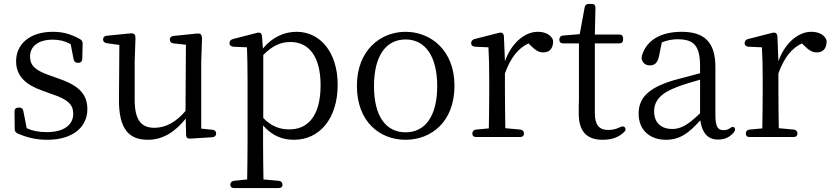

<svg xmlns="http://www.w3.org/2000/svg" viewBox="-20 -694 4237 978"><path d="M221 18C355 18 425 -50 425 -138C425 -210 386 -256 286 -291L236 -309C162 -334 133 -359 133 -406C133 -455 171 -492 249 -492C282 -492 311 -485 340 -469L355 -392C357 -380 365 -374 377 -374H379C391 -374 399 -382 399 -394L401 -471C401 -482 397 -490 387 -495C342 -520 302 -532 249 -532C130 -532 62 -468 62 -382C62 -305 114 -261 194 -233L246 -214C328 -187 353 -160 353 -114C353 -60 308 -21 219 -21C176 -21 143 -28 116 -41L99 -128C97 -140 90 -146 78 -146H74C61 -146 54 -139 54 -126L55 -37C55 -25 60 -19 70 -14C119 7 164 18 221 18Z M733 18C811 18 874 -24 926 -90L928 -7C928 7 936 13 949 12L1062 5C1074 4 1081 -3 1081 -14C1081 -25 1074 -32 1062 -33L1005 -39V-379L1009 -497C1009 -507 1007 -513 1004 -518C1000 -523 992 -524 982 -523L864 -511C852 -510 845 -503 845 -492C845 -481 852 -474 864 -473L927 -466L925 -129C880 -75 826 -43 767 -43C701 -43 666 -80 666 -186V-379L670 -498C670 -509 669 -514 665 -519C661 -523 654 -525 644 -524L524 -512C512 -511 505 -504 505 -493C505 -482 512 -476 524 -474L588 -465L586 -186C585 -34 639 18 733 18Z M1153 247C1153 258 1160 264 1173 264H1399C1412 264 1419 258 1419 247C1419 236 1412 228 1400 227L1322 220C1321 159 1320 84 1320 28V-55C1370 2 1424 18 1478 18C1606 18 1700 -88 1700 -262C1700 -428 1611 -532 1491 -532C1431 -532 1370 -508 1319 -447L1315 -505C1314 -516 1312 -521 1308 -525C1304 -528 1296 -529 1286 -526L1166 -495C1155 -492 1149 -485 1149 -474C1149 -463 1157 -457 1169 -456L1238 -453C1240 -404 1241 -351 1241 -284V28C1241 85 1240 159 1239 220L1172 227C1160 228 1153 236 1153 247ZM1321 -93V-414C1371 -465 1414 -480 1460 -480C1552 -480 1613 -408 1613 -260C1613 -97 1543 -35 1455 -35C1405 -35 1364 -49 1321 -93Z M2046 18C2176 18 2295 -73 2295 -257C2295 -439 2173 -532 2046 -532C1919 -532 1798 -439 1798 -257C1798 -73 1915 18 2046 18ZM1885 -255C1885 -408 1945 -493 2046 -493C2146 -493 2207 -408 2207 -255C2207 -103 2146 -20 2046 -20C1945 -20 1885 -103 1885 -255Z M2386 -14C2386 -2 2393 4 2406 4H2629C2642 4 2649 -3 2649 -14C2649 -25 2642 -33 2630 -34L2554 -41C2553 -97 2552 -175 2552 -228V-320C2581 -400 2619 -448 2672 -473L2681 -464C2705 -440 2723 -427 2747 -427C2778 -427 2794 -445 2797 -474C2798 -484 2798 -490 2793 -498C2779 -522 2750 -532 2719 -532C2653 -532 2585 -475 2552 -382L2547 -505C2547 -516 2544 -521 2540 -525C2536 -528 2528 -529 2518 -526L2397 -495C2386 -492 2380 -485 2380 -474C2380 -463 2388 -457 2400 -456L2468 -453C2471 -404 2472 -354 2472 -287V-228C2472 -175 2471 -96 2470 -40L2405 -34C2393 -33 2386 -25 2386 -14Z M3050 18C3096 18 3131 6 3160 -22C3168 -30 3168 -38 3163 -45C3158 -51 3149 -52 3138 -46C3119 -37 3102 -32 3078 -32C3033 -32 3010 -57 3010 -117V-473H3134C3147 -473 3154 -480 3154 -493V-498C3154 -511 3147 -518 3134 -518H3010L3013 -654C3013 -668 3007 -674 2994 -674H2979C2967 -674 2960 -668 2958 -656L2933 -520L2848 -513C2836 -512 2829 -504 2829 -492C2829 -480 2836 -473 2849 -473H2929V-204C2929 -186 2929 -171 2928 -157V-116C2928 -25 2968 18 3050 18Z M3371 18C3442 18 3487 -14 3547 -81C3556 -18 3585 17 3637 17C3670 17 3697 6 3719 -21C3726 -31 3726 -39 3720 -45C3714 -50 3707 -48 3697 -40C3687 -34 3678 -31 3666 -31C3637 -31 3624 -47 3624 -109V-354C3624 -480 3567 -532 3452 -532C3346 -532 3273 -489 3250 -411C3248 -402 3247 -395 3251 -386C3258 -369 3272 -361 3290 -361C3313 -361 3330 -372 3337 -409L3351 -478C3378 -489 3404 -494 3431 -494C3511 -494 3546 -465 3546 -357V-321C3503 -310 3455 -297 3411 -285C3281 -246 3233 -194 3233 -115C3233 -29 3293 18 3371 18ZM3312 -127C3312 -179 3343 -219 3429 -251C3462 -264 3504 -276 3546 -288V-117C3484 -57 3447 -37 3405 -37C3348 -37 3312 -68 3312 -127Z M3779 -14C3779 -2 3786 4 3799 4H4022C4035 4 4042 -3 4042 -14C4042 -25 4035 -33 4023 -34L3947 -41C3946 -97 3945 -175 3945 -228V-320C3974 -400 4012 -448 4065 -473L4074 -464C4098 -440 4116 -427 4140 -427C4171 -427 4187 -445 4190 -474C4191 -484 4191 -490 4186 -498C4172 -522 4143 -532 4112 -532C4046 -532 3978 -475 3945 -382L3940 -505C3940 -516 3937 -521 3933 -525C3929 -528 3921 -529 3911 -526L3790 -495C3779 -492 3773 -485 3773 -474C3773 -463 3781 -457 3793 -456L3861 -453C3864 -404 3865 -354 3865 -287V-228C3865 -175 3864 -96 3863 -40L3798 -34C3786 -33 3779 -25 3779 -14Z"/></svg>

Font: 寒蝉锦书宋
Style: Regular
Weight: 400
Designer: 寒蝉锦书宋{Warren} 思源宋体{Ryoko NISHIZUKA 西塚涼子 (kana & ideographs); Frank Grießhammer (Latin, Greek & Cyrillic); Wenlong ZHANG 
Foundry: Adobe & ChillType
Version: Version 2.000;Glyphs 3.1.1 (3135)